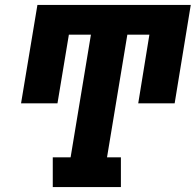

<svg xmlns="http://www.w3.org/2000/svg" viewBox="-20 -755 790 775"><path d="M193 0V-120H265L347 -615H258L212 -338H65L131 -735H750L685 -338H538L583 -615H494L412 -120H468V0Z"/></svg>

Font: Iosevka Etoile Heavy Oblique
Style: Regular
Weight: 900
Italic angle: -9°
Designer: Belleve Invis
Foundry: Belleve Invis
Version: Version 15.5.2; ttfautohint (v1.8.4)